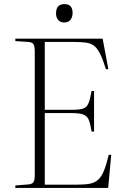

<svg xmlns="http://www.w3.org/2000/svg" viewBox="-20 -919 607 939"><path d="M55 0V-12L119 -17Q138 -19 144 -28.5Q150 -38 150 -63V-666Q150 -693 143.5 -703Q137 -713 117 -714L55 -718V-730H482L510 -580L498 -581Q483 -629 469.5 -656Q456 -683 439.5 -695.5Q423 -708 397.5 -711Q372 -714 333 -714H199V-382H333Q371 -382 388 -388.5Q405 -395 413 -414.5Q421 -434 428 -474H440V-275L428 -276Q422 -314 414 -333Q406 -352 387.5 -359Q369 -366 329 -366H199V-16H359Q395 -16 419 -20.5Q443 -25 459.5 -39.5Q476 -54 488 -83.5Q500 -113 512 -162H524L509 0ZM294 -809Q275 -809 264.5 -821.5Q254 -834 254 -853Q254 -899 295 -899Q335 -899 335 -856Q335 -836 325 -822.5Q315 -809 294 -809Z"/></svg>

Font: Literata 72pt ExtraLight
Style: Regular
Weight: 200
Designer: Latin by Veronika Burian and Jose Scaglione. Greek by Irene Vlachou. Cyrillic by Vera Evstafieva.
Foundry: TypeTogether
Version: Version 3.002